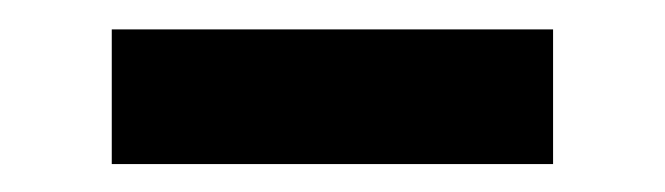

<svg xmlns="http://www.w3.org/2000/svg" viewBox="-20 -366 464 134"><path d="M58 -251.5V-345.5Q100 -345.5 139 -345.5Q178 -345.5 212 -345.5Q246 -345.5 285.2 -345.5Q324.5 -345.5 366 -345.5V-251.5Q324.5 -251.5 285.2 -251.5Q246 -251.5 212 -251.5Q178 -251.5 139 -251.5Q100 -251.5 58 -251.5Z"/></svg>

Font: Commissioner Thin Medium
Style: Regular
Weight: 500
Version: Version 1.000